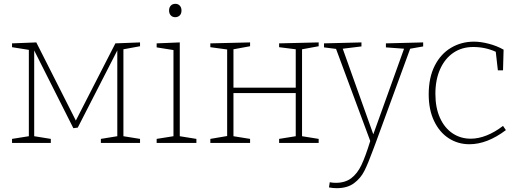

<svg xmlns="http://www.w3.org/2000/svg" viewBox="-20 -748 2716 1005"><path d="M713 -526V-506L626 -490V-35L713 -21V0H508V-21L594 -35V-484L387 -80L364 -77L159 -484V-35L246 -21V0H43V-21L131 -35V-487L43 -501V-521L170 -526L377 -117L584 -521Z M921 -526V-35L1008 -21V0H800V-21L888 -35V-486L800 -500V-521ZM865 -693Q865 -709 874 -718.5Q883 -728 898 -728Q912 -728 921 -718.5Q930 -709 930 -693Q930 -676 920.5 -667Q911 -658 897 -658Q883 -658 874 -667.5Q865 -677 865 -693Z M1648 -526V-506L1561 -490V-35L1648 -21V0H1441V-21L1528 -35V-261H1202V-35L1289 -21V0H1081V-21L1169 -36V-489L1081 -501V-521L1289 -526V-506L1202 -490V-289H1528V-490L1441 -501V-521Z M2195 -526V-505L2127 -493L1945 4L1933 36Q1907 107 1887.5 146Q1868 185 1833 211Q1798 237 1742 237Q1723 237 1702 233L1706 206Q1723 209 1737 209Q1787 209 1819 184.5Q1851 160 1872 115.5Q1893 71 1918 -10L1739 -492L1676 -500V-521L1872 -526V-505L1774 -493L1934 -45L2095 -493L2000 -500V-521Z M2628 -67Q2530 7 2437 7Q2377 7 2328.5 -24.5Q2280 -56 2252 -115Q2224 -174 2224 -254Q2224 -342 2255.5 -404Q2287 -466 2341 -498Q2395 -530 2461 -530Q2496 -530 2538.5 -519Q2581 -508 2616 -488L2613 -380H2586L2575 -477Q2520 -502 2457 -502Q2398 -502 2353.5 -472Q2309 -442 2284 -386.5Q2259 -331 2259 -257Q2259 -184 2283 -131Q2307 -78 2349 -50Q2391 -22 2444 -22Q2484 -22 2527 -39Q2570 -56 2613 -89Z"/></svg>

Font: Bitter Pro ExtraLight
Style: Regular
Weight: 275
Designer: Sol Matas, and Bitter project Authors
Foundry: Sol Matas
Version: Version 1.010